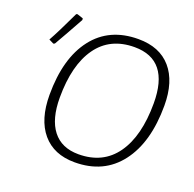

<svg xmlns="http://www.w3.org/2000/svg" viewBox="-118 -779 919 908"><g transform="rotate(20 341.0 -325.5)"><path d="M116 -655 122 -657 152 -647 153 -639Q93 -531 69 -490L62 -487L38 -499Q66 -549 116 -655ZM434 -645Q541 -645 598.5 -578.5Q656 -512 656 -391Q656 -206 575 -100Q494 6 348 6Q243 6 185.5 -62Q128 -130 128 -254Q128 -438 208 -541.5Q288 -645 434 -645ZM430 -603Q307 -603 242.5 -512.5Q178 -422 178 -258Q178 -150 222.5 -93Q267 -36 352 -36Q475 -36 540 -127.5Q605 -219 605 -384Q605 -603 430 -603Z"/></g></svg>

Font: Alegreya Sans SC Light
Style: Italic
Weight: 300
Italic angle: -7°
Designer: Juan Pablo del Peral
Foundry: Huerta Tipografica
Version: Version 2.007